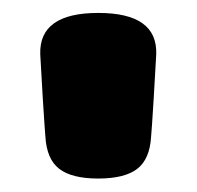

<svg xmlns="http://www.w3.org/2000/svg" viewBox="-20 -795 298 291"><path d="M209 -587.9Q207 -553.7 188 -539.1Q168.9 -524.4 128.9 -524.4Q88.9 -524.4 69.8 -539.1Q50.8 -553.7 48.8 -587.9Q47.9 -597.7 44.9 -645Q42 -692.4 41 -712.9Q39.1 -775.4 128.9 -775.4Q218.8 -775.4 216.8 -712.9Q215.8 -692.4 212.9 -645Q210 -597.7 209 -587.9Z"/></svg>

Font: Gen Jyuu GothicX Heavy
Style: Bold
Weight: 900
Designer: [Source Han Sans]
Ryoko NISHIZUKA  (kana & ideographs); Paul D. Hunt (Latin, Greek & Cyrillic); Wenlong ZHANG  (bopomofo
Version: Version 1.002.20150607